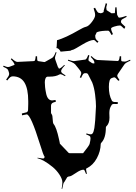

<svg xmlns="http://www.w3.org/2000/svg" viewBox="-43 -1146 864 1222"><path d="M617.2 -1079.1 630.4 -1126 638.7 -1121.6 633.3 -1099.6Q634.3 -1079.6 638.2 -1079.6L666.5 -1061.5Q681.2 -1061.5 688 -1062.5L690.9 -1099.1L698.7 -1099.6Q702.1 -1055.2 702.6 -1051.8L709.5 -1038.6Q712.4 -1033.7 714.4 -1033.7Q730.5 -1033.7 760.7 -1044.9L763.2 -1038.6Q728.5 -1022 728.5 -1016.1L726.6 -1006.3Q727.1 -998.5 754.9 -975.1L748 -962.4Q726.6 -983.9 721.7 -983.9Q707 -983.9 685.5 -977.3Q664.1 -970.7 664.1 -964.4Q664.1 -952.6 675.8 -928.7L666.5 -923.3Q653.3 -950.7 645.5 -950.7Q604 -950.7 580.1 -943.4Q570.3 -939.9 570.3 -936.8Q570.3 -933.6 568.4 -931.6L563 -919.9Q563 -906.2 566.7 -898.7Q570.3 -891.1 584 -881.3L576.2 -873.5Q559.6 -891.6 554.2 -891.6Q529.3 -891.6 480.7 -862.3Q432.1 -833 425.5 -830.8Q418.9 -828.6 412.6 -826.9Q406.2 -825.2 406.2 -823.2L345.2 -817.4Q345.2 -814.9 345 -814.9Q344.7 -814.9 343.3 -817.4Q330.6 -840.3 315.4 -840.3Q318.4 -840.3 319.8 -890.1Q373.5 -904.8 460 -955.1Q487.8 -971.7 504.6 -975.6Q521.5 -979.5 542 -1006.6Q562.5 -1033.7 562.5 -1049.6Q562.5 -1065.4 552.7 -1092.8L562 -1096.7Q578.1 -1064.5 585 -1064.5L599.1 -1061.5Q606 -1063.5 610.4 -1065.4Q612.3 -1065.9 613.8 -1067.4Q615.2 -1068.8 616.2 -1069.6Q617.2 -1070.3 617.2 -1074.2ZM652.8 -426.8 653.8 -397Q653.8 -359.4 632.8 -340.8Q630.9 -336.9 630.9 -335.9Q630.9 -267.1 602.1 -237.8Q598.1 -232.4 598.1 -230Q597.2 -183.1 573.5 -139.2Q549.8 -95.2 509.8 -75.2Q504.9 -75.2 504.9 -69.1Q504.9 -63 509.8 -41L504.9 -38.1Q498.5 -55.7 495.4 -60.8Q492.2 -65.9 487.8 -65.9Q470.2 -65.9 440.2 -45.2Q410.2 -24.4 400.4 -23.7Q390.6 -22.9 384.8 -18.1L367.2 11.2Q361.3 17.1 360.1 23.9Q358.9 30.8 357.9 34.7Q353.5 51.8 353 56.2H349.1Q354 33.7 354 13.9Q354 -5.9 335.7 -34.2Q317.4 -62.5 291 -84Q235.4 -129.4 194.8 -139.2L195.8 -142.1Q224.1 -137.2 229.5 -137.2Q234.9 -137.2 237.3 -139.2Q240.7 -141.6 240.7 -148.9Q232.9 -157.7 211.9 -226.6Q152.3 -418 127 -418Q123.5 -418 97.2 -412.1L96.2 -423.8Q125.5 -431.2 126 -431.2Q135.7 -435.5 135.7 -448.2L136.7 -483.9V-502Q136.7 -581.5 112.3 -621.1Q88.9 -659.2 39.1 -660.2Q30.3 -660.2 23.2 -655.5Q16.1 -650.9 2.9 -633.8L-3.9 -639.2Q15.1 -664.1 15.1 -672.9V-680.2L10.7 -694.8Q8.3 -702.6 2.4 -707.8Q-3.4 -712.9 -22.9 -721.2L-20 -728Q-0.5 -719.2 7.6 -719.2Q15.6 -719.2 31 -726.1Q46.4 -732.9 48.8 -732.9L49.8 -731.9Q49.8 -745.1 25.9 -769L30.8 -774.9Q54.7 -752 67.9 -752L167 -756.8Q173.3 -756.8 175.8 -757.8Q182.1 -760.7 184.1 -788.1H192.9Q192.9 -761.2 196.5 -758.8Q200.2 -756.3 207 -755.9L239.7 -751Q241.2 -751 245.1 -752.9L286.1 -775.9Q299.3 -781.2 312 -814.9L316.9 -812Q307.1 -786.1 307.1 -779.1Q307.1 -772 309.1 -766.1L326.2 -717.8Q329.1 -717.8 332 -709Q341.8 -709 365.7 -732.9L370.1 -730Q346.2 -705.1 346.2 -694.8V-691.9Q346.2 -685.5 354 -679.4Q361.8 -673.3 374 -666L371.1 -661.1Q347.7 -673.8 343.3 -673.8Q338.9 -673.8 335 -671.9Q312 -658.2 272.9 -658.2H261.7Q251.5 -658.2 246.8 -647.5Q242.2 -636.7 242.2 -622.8Q242.2 -608.9 243.9 -591.8Q245.6 -574.7 250 -553.7Q258.8 -506.8 289.1 -506.8Q294.9 -506.8 310.1 -509.8L313 -499Q293 -493.7 287.4 -488Q281.7 -482.4 281.7 -473.1V-428.2Q281.7 -424.3 286.6 -417.7Q291.5 -411.1 292.2 -387.9Q293 -364.7 297.9 -356.9Q315.9 -336.9 333 -257.8Q338.9 -231 337.9 -231.9L394 -172.9Q397.9 -170.9 401.9 -170.9H485.8Q524.9 -219.7 527.3 -230Q533.2 -254.4 533.2 -265.1Q533.2 -275.9 528.1 -279.8Q522.9 -283.7 504.9 -291L507.8 -296.9Q523.4 -291 535.2 -291Q546.9 -291 552.7 -310.3Q558.6 -329.6 560.3 -354.2Q562 -378.9 563 -381.8L567.9 -469.2Q567.9 -498 562.3 -543.5Q556.6 -588.9 543.9 -621.1L517.1 -673.8Q512.7 -680.2 506.8 -680.2H499Q489.7 -680.2 484.6 -672.4Q479.5 -664.6 473.1 -649.9L464.8 -653.8Q474.1 -672.9 474.1 -679.2Q474.1 -685.5 471.4 -690.2Q468.8 -694.8 463.6 -701.4Q458.5 -708 454.1 -713.6Q449.7 -719.2 443.4 -726.6L435.1 -736.8Q419.9 -750.5 389.2 -759.8L391.1 -766.1Q417.5 -756.8 426.8 -756.8L494.1 -766.1H497.1Q508.3 -766.1 518.1 -795.9L525.9 -793Q520 -774.9 520 -766.4Q520 -757.8 525.9 -755.9Q543.5 -742.2 550.8 -742.2Q558.1 -742.2 558.1 -744.1Q558.1 -753.4 553.7 -760.7Q549.3 -768.1 534.2 -784.2L539.1 -789.1Q561.5 -766.1 577.1 -764.2L706.1 -757.8Q716.3 -757.8 718.8 -788.1H728V-771Q728 -758.3 731 -756.8Q733.9 -755.4 737.8 -754.9H739.7Q742.2 -753.9 751.2 -753.9Q760.3 -753.9 785.2 -766.1L787.1 -759.8Q754.4 -746.1 748 -734.9L707 -674.8Q703.1 -667 703.1 -662.4Q703.1 -657.7 717.8 -636.2L710 -631.8Q691.4 -653.8 685.1 -653.8Q678.7 -653.8 668 -648.9Q649.9 -644 649.9 -592.8Q649.9 -541.5 668 -507.8Q669.4 -500.5 682.1 -497.1L707 -496.1L706.1 -483.9Q689.9 -484.9 681.6 -484.4Q668.5 -483.4 666 -475.1Q652.8 -456.1 652.8 -426.8Z"/></svg>

Font: Eater Caps
Style: Regular
Weight: 400
Version: Version 001.002